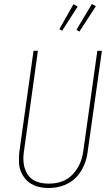

<svg xmlns="http://www.w3.org/2000/svg" viewBox="-20 -937 563 967"><path d="M442.9 -917 462.9 -905.8 379.9 -777.8 365.2 -787.1ZM350.1 -916 371.1 -903.8 293 -782.2 278.8 -790ZM493.2 -681.2 420.9 -168.9Q416 -132.3 401.6 -100.6Q387.2 -68.8 363.5 -43.9Q339.8 -19 304.2 -4.6Q268.6 9.8 225.1 9.8Q189.9 9.8 162.1 0.2Q134.3 -9.3 116.9 -26.1Q99.6 -43 88.6 -65.7Q77.6 -88.4 75.9 -114.7Q74.2 -141.1 77.1 -169.9L148.9 -681.2H170.9L100.1 -170.9Q90.3 -100.6 120.6 -56.4Q150.9 -12.2 226.1 -12.2Q301.8 -12.2 345.2 -57.9Q388.7 -103.5 398.9 -171.9L470.2 -681.2Z"/></svg>

Font: Fira Sans Compressed Thin
Style: Italic
Weight: 100
Width: 3
Italic angle: -8°
Designer: Carrois Corporate & Edenspiekermann AG
Foundry: Carrois Corporate GbR & Edenspiekermann AG
Version: Version 4.203;PS 004.203;hotconv 1.0.88;makeotf.lib2.5.64775